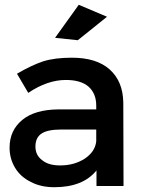

<svg xmlns="http://www.w3.org/2000/svg" viewBox="-20 -777 606 802"><path d="M383 0H496L495 -349C494 -408 475 -454 438 -487C401 -520 348 -536 280 -536C233 -536 193 -531 161 -521C128 -510 92 -493 51 -469L98 -389C151 -425 204 -443 255 -443C296 -443 328 -434 350 -415C371 -396 382 -370 382 -336V-320H221C158 -319 108 -305 73 -276C38 -247 20 -209 20 -160C20 -129 28 -101 43 -76C58 -51 80 -31 109 -17C137 -2 170 5 207 5C286 5 345 -18 383 -65ZM335 -115C306 -96 272 -86 231 -86C199 -86 174 -93 156 -108C137 -122 128 -141 128 -165C128 -190 137 -209 155 -220C172 -231 200 -236 238 -236H382V-187C379 -158 363 -134 335 -115ZM309 -757 210 -619 305 -609 427 -707Z"/></svg>

Font: Argentum Sans
Style: Regular
Weight: 400
Designer: Julieta Ulanovsky
Foundry: Julieta Ulanovsky
Version: Version 5.001;March 29, 2019;FontCreator 11.5.0.2425 64-bit